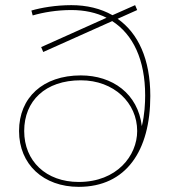

<svg xmlns="http://www.w3.org/2000/svg" viewBox="-20 -723 658 746"><path d="M286 -16C159 -16 74 -97 74 -214C74 -331 156 -411 294 -411C423 -411 513 -323 513 -214C513 -118 434 -16 286 -16ZM505 -703 417 -664C371 -690 317 -703 257 -703C197 -703 139 -693 102 -682L107 -663C148 -675 201 -684 257 -684C308 -684 355 -674 394 -654L140 -540L148 -521L416 -641C497 -589 544 -491 544 -352C544 -323 542 -277 531 -233C516 -359 417 -430 294 -430C147 -430 54 -344 54 -214C54 -84 149 3 286 3C470 3 564 -137 564 -350C564 -493 517 -594 437 -650L513 -684Z"/></svg>

Font: Montserrat-Alt1 Thin
Style: Regular
Weight: 100
Designer: Differentunic
Foundry: Differentunic
Version: Version 7.222